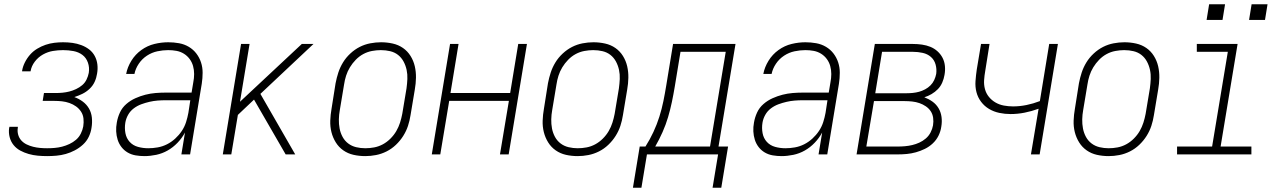

<svg xmlns="http://www.w3.org/2000/svg" viewBox="-20 -727 6040 904"><path d="M202 8Q180 8 158 6Q136 4 115 -2Q94 -8 75.5 -18Q57 -28 44 -44Q31 -60 25.5 -81Q20 -102 23 -124Q24 -126 24 -127Q24 -128 24 -130H64Q64 -129 64 -128Q64 -127 64 -126Q61 -109 65.5 -93Q70 -77 80.5 -65.5Q91 -54 105.5 -47Q120 -40 136 -36Q152 -32 168.5 -30.5Q185 -29 202 -29Q219 -29 237 -30.5Q255 -32 272.5 -36.5Q290 -41 307 -49Q324 -57 338 -69Q352 -81 360.5 -98Q369 -115 372 -132Q375 -151 373 -169Q371 -187 361.5 -201.5Q352 -216 338 -226Q324 -236 307 -242Q290 -248 272 -250Q254 -252 235 -252H181L187 -289H242Q258 -289 274 -290.5Q290 -292 306 -296Q322 -300 338 -307.5Q354 -315 367 -326Q380 -337 387.5 -352.5Q395 -368 398 -384Q402 -409 394 -432Q386 -455 368 -468.5Q350 -482 326 -486.5Q302 -491 277 -491Q253 -491 229 -487Q205 -483 182.5 -470.5Q160 -458 144 -437Q128 -416 124 -392Q124 -392 124 -391.5Q124 -391 124 -391H84Q84 -392 84 -392Q84 -392 84 -393Q87 -413 97 -433Q107 -453 121.5 -469.5Q136 -486 155 -497.5Q174 -509 194.5 -516Q215 -523 236 -525.5Q257 -528 277 -528Q300 -528 321.5 -525Q343 -522 363 -514.5Q383 -507 399.5 -494.5Q416 -482 426 -463.5Q436 -445 438.5 -423.5Q441 -402 437 -380Q434 -360 425.5 -341.5Q417 -323 401.5 -308.5Q386 -294 367.5 -285Q349 -276 330 -270Q352 -262 370 -248.5Q388 -235 399 -216Q410 -197 412.5 -173.5Q415 -150 411 -126Q408 -104 398 -83Q388 -62 370.5 -46Q353 -30 332 -19Q311 -8 289.5 -2Q268 4 246 6Q224 8 202 8Z M660 8Q639 8 618.5 4.5Q598 1 581 -9Q564 -19 552 -34.5Q540 -50 534 -69Q528 -88 527 -108.5Q526 -129 530 -150Q534 -174 544.5 -197Q555 -220 574.5 -237Q594 -254 617.5 -264.5Q641 -275 664.5 -281Q688 -287 712 -289Q736 -291 760 -291H882L890 -339Q894 -359 894 -378.5Q894 -398 889 -416Q884 -434 873 -449Q862 -464 846 -474Q830 -484 811 -487.5Q792 -491 772 -491Q747 -491 721 -485.5Q695 -480 672 -465Q649 -450 633.5 -427Q618 -404 613 -379H574Q580 -411 598.5 -441Q617 -471 645.5 -491.5Q674 -512 707 -520Q740 -528 772 -528Q798 -528 823 -523.5Q848 -519 869 -506.5Q890 -494 904.5 -475Q919 -456 926.5 -433Q934 -410 934 -384.5Q934 -359 930 -333L875 0H834L851 -103Q837 -77 816 -55Q795 -33 769.5 -18.5Q744 -4 715.5 2Q687 8 660 8ZM678 -29Q700 -29 722.5 -33Q745 -37 766 -47.5Q787 -58 805 -74.5Q823 -91 836 -110.5Q849 -130 856 -152Q863 -174 867 -196L876 -255H760Q741 -255 722 -253.5Q703 -252 683.5 -247.5Q664 -243 645 -236Q626 -229 609.5 -216.5Q593 -204 583 -186Q573 -168 570 -149Q566 -124 570.5 -100Q575 -76 590.5 -59Q606 -42 629.5 -35.5Q653 -29 678 -29Z M1029 0 1115 -520H1155L1110 -248L1401 -520H1456L1206 -285L1370 0H1325L1217 -187L1176 -258L1100 -186L1069 0Z M1700 8Q1671 8 1644.5 2Q1618 -4 1596.5 -19Q1575 -34 1561 -56.5Q1547 -79 1540.5 -105Q1534 -131 1535 -159Q1536 -187 1541 -215L1560 -335Q1565 -361 1573 -385.5Q1581 -410 1595 -433Q1609 -456 1629.5 -475Q1650 -494 1673.5 -506Q1697 -518 1723 -523Q1749 -528 1774 -528Q1802 -528 1829 -522Q1856 -516 1877.5 -501Q1899 -486 1913 -463.5Q1927 -441 1933 -415Q1939 -389 1938.5 -361Q1938 -333 1933 -305L1913 -185Q1909 -159 1901 -134.5Q1893 -110 1878.5 -87Q1864 -64 1844 -45Q1824 -26 1800 -14Q1776 -2 1750.5 3Q1725 8 1700 8ZM1700 -29Q1721 -29 1742 -33Q1763 -37 1782.5 -47.5Q1802 -58 1818.5 -74.5Q1835 -91 1846 -110Q1857 -129 1863.5 -149.5Q1870 -170 1874 -191L1894 -311Q1897 -333 1898 -355Q1899 -377 1894.5 -398Q1890 -419 1880 -437.5Q1870 -456 1854 -468.5Q1838 -481 1817 -486Q1796 -491 1773 -491Q1753 -491 1731.5 -487Q1710 -483 1690.5 -472.5Q1671 -462 1655 -445.5Q1639 -429 1627.5 -410Q1616 -391 1609.5 -370.5Q1603 -350 1600 -329L1580 -209Q1576 -187 1575.5 -165Q1575 -143 1579 -122Q1583 -101 1593 -82.5Q1603 -64 1619.5 -51.5Q1636 -39 1657 -34Q1678 -29 1700 -29Z M2013 0 2099 -520H2139L2101 -289H2382L2420 -520H2461L2375 0H2334L2376 -252H2095L2053 0Z M2700 8Q2671 8 2644.5 2Q2618 -4 2596.5 -19Q2575 -34 2561 -56.5Q2547 -79 2540.5 -105Q2534 -131 2535 -159Q2536 -187 2541 -215L2560 -335Q2565 -361 2573 -385.5Q2581 -410 2595 -433Q2609 -456 2629.5 -475Q2650 -494 2673.5 -506Q2697 -518 2723 -523Q2749 -528 2774 -528Q2802 -528 2829 -522Q2856 -516 2877.5 -501Q2899 -486 2913 -463.5Q2927 -441 2933 -415Q2939 -389 2938.5 -361Q2938 -333 2933 -305L2913 -185Q2909 -159 2901 -134.5Q2893 -110 2878.5 -87Q2864 -64 2844 -45Q2824 -26 2800 -14Q2776 -2 2750.5 3Q2725 8 2700 8ZM2700 -29Q2721 -29 2742 -33Q2763 -37 2782.5 -47.5Q2802 -58 2818.5 -74.5Q2835 -91 2846 -110Q2857 -129 2863.5 -149.5Q2870 -170 2874 -191L2894 -311Q2897 -333 2898 -355Q2899 -377 2894.5 -398Q2890 -419 2880 -437.5Q2870 -456 2854 -468.5Q2838 -481 2817 -486Q2796 -491 2773 -491Q2753 -491 2731.5 -487Q2710 -483 2690.5 -472.5Q2671 -462 2655 -445.5Q2639 -429 2627.5 -410Q2616 -391 2609.5 -370.5Q2603 -350 2600 -329L2580 -209Q2576 -187 2575.5 -165Q2575 -143 2579 -122Q2583 -101 2593 -82.5Q2603 -64 2619.5 -51.5Q2636 -39 2657 -34Q2678 -29 2700 -29Z M3335 157 3361 0H3026L3000 157H2960L2992 -37H3019Q3040 -70 3056.5 -105.5Q3073 -141 3084.5 -177.5Q3096 -214 3103.5 -251Q3111 -288 3117 -325L3149 -520H3443L3363 -37H3408L3376 157ZM3323 -37 3397 -483H3184L3157 -319Q3151 -283 3143.5 -247Q3136 -211 3125.5 -175.5Q3115 -140 3099.5 -105Q3084 -70 3065 -37Z M3660 8Q3639 8 3618.5 4.5Q3598 1 3581 -9Q3564 -19 3552 -34.5Q3540 -50 3534 -69Q3528 -88 3527 -108.5Q3526 -129 3530 -150Q3534 -174 3544.5 -197Q3555 -220 3574.5 -237Q3594 -254 3617.5 -264.5Q3641 -275 3664.5 -281Q3688 -287 3712 -289Q3736 -291 3760 -291H3882L3890 -339Q3894 -359 3894 -378.5Q3894 -398 3889 -416Q3884 -434 3873 -449Q3862 -464 3846 -474Q3830 -484 3811 -487.5Q3792 -491 3772 -491Q3747 -491 3721 -485.5Q3695 -480 3672 -465Q3649 -450 3633.5 -427Q3618 -404 3613 -379H3574Q3580 -411 3598.5 -441Q3617 -471 3645.5 -491.5Q3674 -512 3707 -520Q3740 -528 3772 -528Q3798 -528 3823 -523.5Q3848 -519 3869 -506.5Q3890 -494 3904.5 -475Q3919 -456 3926.5 -433Q3934 -410 3934 -384.5Q3934 -359 3930 -333L3875 0H3834L3851 -103Q3837 -77 3816 -55Q3795 -33 3769.5 -18.5Q3744 -4 3715.5 2Q3687 8 3660 8ZM3678 -29Q3700 -29 3722.5 -33Q3745 -37 3766 -47.5Q3787 -58 3805 -74.5Q3823 -91 3836 -110.5Q3849 -130 3856 -152Q3863 -174 3867 -196L3876 -255H3760Q3741 -255 3722 -253.5Q3703 -252 3683.5 -247.5Q3664 -243 3645 -236Q3626 -229 3609.5 -216.5Q3593 -204 3583 -186Q3573 -168 3570 -149Q3566 -124 3570.5 -100Q3575 -76 3590.5 -59Q3606 -42 3629.5 -35.5Q3653 -29 3678 -29Z M4013 0 4099 -520H4279Q4300 -520 4321 -517Q4342 -514 4360.5 -506.5Q4379 -499 4394 -485.5Q4409 -472 4418 -454.5Q4427 -437 4429 -416Q4431 -395 4427 -374Q4424 -356 4416.5 -338.5Q4409 -321 4396 -307.5Q4383 -294 4366 -284Q4349 -274 4332 -269Q4353 -261 4370.5 -248.5Q4388 -236 4399 -217.5Q4410 -199 4413 -176.5Q4416 -154 4412 -131Q4409 -109 4399 -88.5Q4389 -68 4372 -52Q4355 -36 4334.5 -26Q4314 -16 4292.5 -10Q4271 -4 4249.5 -2Q4228 0 4206 0ZM4249 -288Q4263 -288 4278 -289.5Q4293 -291 4307.5 -295Q4322 -299 4336 -306.5Q4350 -314 4361 -325Q4372 -336 4378.5 -350Q4385 -364 4388 -379Q4391 -402 4385 -423.5Q4379 -445 4363 -459Q4347 -473 4324.5 -478Q4302 -483 4279 -483H4133L4101 -288ZM4059 -37H4206Q4223 -37 4240.5 -38.5Q4258 -40 4275 -44Q4292 -48 4308.5 -55.5Q4325 -63 4339 -75Q4353 -87 4361.5 -103.5Q4370 -120 4373 -137Q4376 -155 4373.5 -172.5Q4371 -190 4362 -203.5Q4353 -217 4339 -226.5Q4325 -236 4309 -241.5Q4293 -247 4275.5 -249Q4258 -251 4240 -251H4095Z M4834 0 4870 -215Q4837 -203 4804 -196.5Q4771 -190 4738 -190Q4711 -190 4685 -195.5Q4659 -201 4637 -214Q4615 -227 4599.5 -247.5Q4584 -268 4577.5 -293Q4571 -318 4573 -345.5Q4575 -373 4579 -400L4599 -520H4639L4619 -394Q4615 -372 4613.5 -350Q4612 -328 4617.5 -307.5Q4623 -287 4636 -271Q4649 -255 4667 -244.5Q4685 -234 4706.5 -230Q4728 -226 4750 -226Q4781 -226 4813 -232.5Q4845 -239 4876 -251L4920 -520H4961L4875 0Z M5200 8Q5171 8 5144.5 2Q5118 -4 5096.5 -19Q5075 -34 5061 -56.5Q5047 -79 5040.5 -105Q5034 -131 5035 -159Q5036 -187 5041 -215L5060 -335Q5065 -361 5073 -385.5Q5081 -410 5095 -433Q5109 -456 5129.5 -475Q5150 -494 5173.5 -506Q5197 -518 5223 -523Q5249 -528 5274 -528Q5302 -528 5329 -522Q5356 -516 5377.5 -501Q5399 -486 5413 -463.5Q5427 -441 5433 -415Q5439 -389 5438.5 -361Q5438 -333 5433 -305L5413 -185Q5409 -159 5401 -134.5Q5393 -110 5378.5 -87Q5364 -64 5344 -45Q5324 -26 5300 -14Q5276 -2 5250.5 3Q5225 8 5200 8ZM5200 -29Q5221 -29 5242 -33Q5263 -37 5282.5 -47.5Q5302 -58 5318.5 -74.5Q5335 -91 5346 -110Q5357 -129 5363.5 -149.5Q5370 -170 5374 -191L5394 -311Q5397 -333 5398 -355Q5399 -377 5394.5 -398Q5390 -419 5380 -437.5Q5370 -456 5354 -468.5Q5338 -481 5317 -486Q5296 -491 5273 -491Q5253 -491 5231.5 -487Q5210 -483 5190.5 -472.5Q5171 -462 5155 -445.5Q5139 -429 5127.5 -410Q5116 -391 5109.5 -370.5Q5103 -350 5100 -329L5080 -209Q5076 -187 5075.5 -165Q5075 -143 5079 -122Q5083 -101 5093 -82.5Q5103 -64 5119.5 -51.5Q5136 -39 5157 -34Q5178 -29 5200 -29Z M5522 0V-37H5687L5761 -483H5615V-520H5807L5727 -37H5872V0ZM5861 -633 5873 -707H5948L5936 -633ZM5661 -633 5673 -707H5748L5736 -633Z"/></svg>

Font: Iosevka SS04 XLt Obl
Style: Regular
Weight: 200
Italic angle: -9°
Monospace: yes
Designer: Belleve Invis
Foundry: Belleve Invis
Version: Version 19.0.0; ttfautohint (v1.8.4)